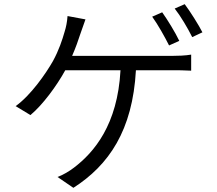

<svg xmlns="http://www.w3.org/2000/svg" viewBox="-20 -845 1040 921"><path d="M840 -649C820 -691 783 -751 758 -786L710 -765C737 -728 771 -667 791 -627ZM326 -577C343 -616 356 -653 366 -684C373 -704 382 -730 390 -752L304 -768C302 -740 297 -715 290 -693C279 -654 262 -603 234 -552C200 -492 127 -387 55 -336L126 -293C184 -341 252 -433 293 -508H558C544 -246 431 -114 335 -41C313 -24 283 -6 256 4L332 56C502 -53 616 -219 632 -508H806C829 -508 867 -508 897 -506V-583C869 -578 830 -577 806 -577ZM818 -804C847 -767 880 -711 902 -667L951 -690C932 -727 893 -789 866 -825Z"/></svg>

Font: Genne Gothic Normal
Style: Regular
Weight: 350
Designer: Ryoko NISHIZUKA (kana & ideographs); Paul D. Hunt (Latin, Greek & Cyrillic); Wenlong ZHANG (bopomofo); Sandoll Communica
Foundry: Adobe Systems Incorporated
Version: Version 1.004;PS 1.004;hotconv 16.6.51;makeotf.lib2.5.65220